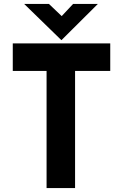

<svg xmlns="http://www.w3.org/2000/svg" viewBox="-20 -957 626 977"><path d="M541 -736V-596H362V0H217V-596H45V-736ZM478 -937 293 -753H292L103 -937H229L294 -875L352 -937Z"/></svg>

Font: Josefin Sans
Style: Bold
Weight: 700
Designer: Santiago Orozco
Foundry: Typemade
Version: Version 2.000